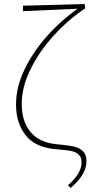

<svg xmlns="http://www.w3.org/2000/svg" viewBox="-20 -731 462 946"><path d="M283 -18Q324 -14 348 -8Q372 -2 389 14.5Q406 31 406 64Q406 129 328 195L315 182Q382 123 382 69Q382 44 368 31Q354 18 333.5 13.5Q313 9 277 6L244 3Q149 -8 104 -67.5Q59 -127 59 -216Q59 -302 101 -389Q143 -476 211.5 -553Q280 -630 362 -688L93 -676V-703L397 -711L400 -690Q316 -634 244.5 -555.5Q173 -477 130 -389Q87 -301 87 -219Q87 -135 128.5 -83Q170 -31 252 -21Z"/></svg>

Font: Ysabeau Infant Extralight
Style: Regular
Weight: 200
Designer: Christian Thalmann (Catharsis Fonts)
Version: Version 0.003